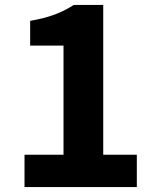

<svg xmlns="http://www.w3.org/2000/svg" viewBox="-20 -763 639 783"><path d="M80 0V-132H239V-577H103V-678Q161 -688 202.5 -703.5Q244 -719 281 -743H401V-132H538V0Z"/></svg>

Font: Noto Sans SC Thin ExtraBold
Style: Regular
Weight: 800
Version: Version 2.004-H2;hotconv 1.0.118;makeotfexe 2.5.65603